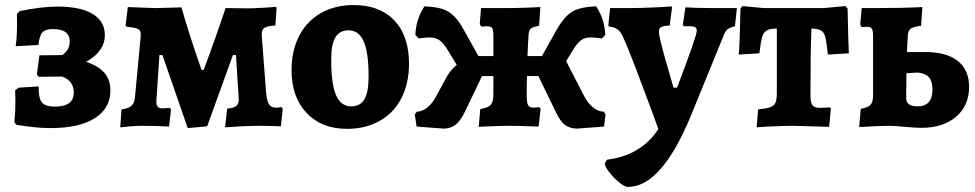

<svg xmlns="http://www.w3.org/2000/svg" viewBox="-20 -498 3859 760"><path d="M45 -4 37 -14Q41 -54 41 -99L40 -141L54 -151L133 -156Q132 -110 145.5 -93Q159 -76 197 -76Q272 -76 272 -131Q272 -179 225 -195L133 -194L126 -203L136 -279L226 -280Q256 -299 256 -334Q256 -383 189 -383Q160 -383 148 -370Q136 -357 132 -320L42 -315Q49 -357 47 -443L58 -454Q144 -472 207 -472Q298 -472 346.5 -443Q395 -414 395 -359Q395 -327 377 -301Q359 -275 321 -253Q370 -237 393.5 -209.5Q417 -182 417 -140Q417 -69 355 -30Q293 9 181 9Q122 9 45 -4Z M623 -280H611L599 -100Q598 -83 604 -76Q610 -69 624 -69L652 -71L657 -64L649 3Q600 0 542 0Q521 0 491 2.5Q461 5 456 6L461 -65Q487 -68 499.5 -78.5Q512 -89 514 -111L537 -355Q539 -375 528.5 -382Q518 -389 482 -392L477 -397L486 -470L539 -468L595 -466L671 -468L698 -469Q733 -348 778 -221H786Q833 -346 873 -466L953 -465Q981 -465 994 -466Q1045 -468 1071 -471L1075 -468L1070 -397Q1036 -395 1025.5 -387Q1015 -379 1016 -358L1033 -136Q1036 -99 1044.5 -85.5Q1053 -72 1071 -72Q1084 -72 1094 -74L1099 -68L1092 2Q1048 0 1008 0Q975 0 935 2Q895 4 871 6L879 -68Q904 -70 915 -78.5Q926 -87 925 -107L914 -280H902L800 2L723 9Z M1134 -220Q1134 -298 1164.5 -356.5Q1195 -415 1250.5 -446.5Q1306 -478 1380 -478Q1483 -478 1541 -417Q1599 -356 1599 -246Q1599 -168 1569 -109.5Q1539 -51 1483 -19.5Q1427 12 1353 12Q1253 12 1193.5 -51Q1134 -114 1134 -220ZM1439 -196Q1439 -291 1419.5 -334.5Q1400 -378 1360 -378Q1324 -378 1307.5 -350Q1291 -322 1291 -261Q1291 -164 1310.5 -120.5Q1330 -77 1370 -77Q1406 -77 1422.5 -105Q1439 -133 1439 -196Z M2377 -45 2371 3 2265 11Q2236 11 2216.5 -3.5Q2197 -18 2180 -55L2111 -197H2066Q2065 -172 2065 -121Q2065 -91 2070.5 -81.5Q2076 -72 2092 -72Q2101 -72 2106.5 -73Q2112 -74 2114 -74L2120 -67L2112 3Q2099 3 2065 1.5Q2031 0 2001 0Q1961 0 1918.5 2Q1876 4 1875 4L1881 -66Q1913 -72 1923 -83.5Q1933 -95 1933 -126V-197H1888L1820 -55Q1802 -18 1782.5 -3.5Q1763 11 1735 11L1629 3L1622 -45L1630 -56Q1651 -56 1671.5 -72.5Q1692 -89 1707 -118L1738 -175Q1758 -217 1788 -241L1754 -297Q1736 -327 1720 -338.5Q1704 -350 1678 -350Q1669 -350 1637 -346L1624 -360Q1626 -393 1634 -418.5Q1642 -444 1660 -473Q1703 -471 1729.5 -463Q1756 -455 1776.5 -435Q1797 -415 1818 -376L1874 -276H1933V-357Q1933 -380 1928 -387Q1923 -394 1906 -394L1885 -393L1879 -402L1884 -466H1983Q2021 -466 2062 -467.5Q2103 -469 2119 -470L2114 -396Q2088 -391 2080.5 -384.5Q2073 -378 2072 -356Q2070 -331 2068 -276H2125L2181 -376Q2203 -415 2223.5 -435Q2244 -455 2270.5 -463Q2297 -471 2340 -473Q2358 -444 2366 -418.5Q2374 -393 2376 -360L2363 -346Q2329 -350 2321 -350Q2295 -350 2279.5 -338.5Q2264 -327 2246 -297L2221 -256L2292 -118Q2308 -88 2328.5 -72Q2349 -56 2370 -56Z M2374 149 2383 134Q2450 126 2501.5 95Q2553 64 2586 13L2564 -48Q2533 -132 2498 -224Q2463 -316 2446 -352Q2436 -374 2423 -382.5Q2410 -391 2390 -393L2388 -398L2395 -466H2471Q2518 -466 2578 -469Q2638 -472 2638 -473L2640 -468L2631 -397Q2605 -396 2596.5 -390.5Q2588 -385 2588 -373Q2588 -354 2612.5 -267.5Q2637 -181 2646 -151H2660Q2738 -356 2738 -376Q2738 -386 2732.5 -390Q2727 -394 2712 -394H2687L2683 -400L2693 -469Q2704 -468 2735 -467Q2766 -466 2801 -466H2897L2889 -394Q2867 -389 2858 -380.5Q2849 -372 2841 -349L2714 -38Q2598 242 2465 242Q2453 242 2431 224Q2409 206 2391.5 183.5Q2374 161 2374 149Z M2981 -65Q3013 -68 3028.5 -73.5Q3044 -79 3049.5 -91.5Q3055 -104 3055 -129V-385Q3028 -385 3015 -377.5Q3002 -370 2996.5 -350.5Q2991 -331 2986 -287L2904 -282Q2906 -292 2908 -349.5Q2910 -407 2911 -464L2919 -474L3004 -466H3240L3326 -474L3335 -464Q3336 -406 3337.5 -357Q3339 -308 3340 -287L3257 -282Q3252 -331 3247 -350.5Q3242 -370 3230.5 -377Q3219 -384 3192 -385Q3188 -293 3188 -120Q3188 -92 3196 -81.5Q3204 -71 3226 -71Q3240 -71 3251.5 -72Q3263 -73 3265 -73L3269 -69L3262 4L3226 3Q3124 0 3118 0Q3090 0 3043 2Q2996 4 2975 6Z M3561 4Q3519 0 3499 0Q3458 0 3381 5L3387 -67Q3415 -72 3425.5 -83Q3436 -94 3436 -121V-355Q3436 -377 3431 -384.5Q3426 -392 3411 -392L3391 -391L3385 -400L3391 -466H3449Q3552 -466 3631 -470L3626 -396Q3594 -392 3584 -384Q3574 -376 3573 -352L3570 -292H3643Q3727 -292 3771.5 -256.5Q3816 -221 3816 -154Q3816 -80 3764.5 -36Q3713 8 3627 8Q3607 8 3561 4ZM3671 -144Q3671 -176 3657 -192Q3643 -208 3612 -211L3568 -208L3567 -111Q3566 -77 3612 -77Q3671 -77 3671 -144Z"/></svg>

Font: Alegreya ExtraBold
Style: Regular
Weight: 800
Designer: Juan Pablo del Peral
Foundry: Huerta Tipografica
Version: Version 2.007; ttfautohint (v1.6)